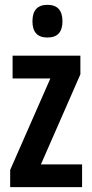

<svg xmlns="http://www.w3.org/2000/svg" viewBox="-20 -773 379 793"><path d="M319 0H22V-71L188 -449H32V-543H312V-466L149 -94H319ZM176 -753Q238 -753 238 -685Q238 -618 176 -618Q114 -618 114 -685Q114 -753 176 -753Z"/></svg>

Font: Noto Sans Lao ExtraCondensed SemiBold
Style: Regular
Weight: 600
Width: 2
Designer: Monotype Design Team
Foundry: Monotype Imaging Inc.
Version: Version 2.003; ttfautohint (v1.8.4.7-5d5b)